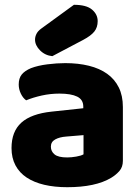

<svg xmlns="http://www.w3.org/2000/svg" viewBox="-20 -764 584 800"><path d="M260 -108Q277 -108 297.5 -111.5Q318 -115 328 -121V-201L256 -195Q228 -193 210 -183Q192 -173 192 -153Q192 -133 207.5 -120.5Q223 -108 260 -108ZM252 -501Q306 -501 350.5 -490Q395 -479 426.5 -456.5Q458 -434 475 -399.5Q492 -365 492 -318V-94Q492 -68 477.5 -51.5Q463 -35 443 -23Q378 16 260 16Q207 16 164.5 6Q122 -4 91.5 -24Q61 -44 44.5 -75Q28 -106 28 -147Q28 -216 69 -253Q110 -290 196 -299L327 -313V-320Q327 -349 301.5 -361.5Q276 -374 228 -374Q190 -374 154 -366Q118 -358 89 -346Q76 -355 67 -373.5Q58 -392 58 -412Q58 -438 70.5 -453.5Q83 -469 109 -480Q138 -491 177.5 -496Q217 -501 252 -501ZM288 -744Q340 -744 363.5 -724Q387 -704 387 -676Q387 -650 373 -632.5Q359 -615 327 -598L198 -530Q168 -533 147 -554Q126 -575 126 -599Q126 -611 132 -623Q138 -635 152 -645Z"/></svg>

Font: Baloo Thambi
Style: Regular
Weight: 400
Designer: Aadarsh Rajan and Ek Type
Foundry: Ek Type
Version: Version 1.100;PS 1.000;hotconv 1.0.88;makeotf.lib2.5.647800;